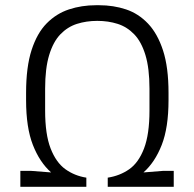

<svg xmlns="http://www.w3.org/2000/svg" viewBox="-20 -716 744 736"><path d="M58 0V-61H99L176 -55Q132 -94 106 -160.5Q80 -227 80 -332V-360Q80 -459 101 -524Q122 -589 159 -626.5Q196 -664 244.5 -680Q293 -696 348 -696H360Q415 -696 463 -680Q511 -664 547.5 -625.5Q584 -587 605 -522.5Q626 -458 626 -360V-332Q626 -227 600 -160.5Q574 -94 530 -55L605 -61H646V0H393V-35Q439 -42 475 -67Q511 -92 532 -146.5Q553 -201 553 -292V-376Q553 -454 537.5 -505Q522 -556 494.5 -584.5Q467 -613 431 -624.5Q395 -636 353 -636Q311 -636 275 -624.5Q239 -613 211.5 -584.5Q184 -556 168.5 -505Q153 -454 153 -376V-292Q153 -201 174 -147Q195 -93 230.5 -67.5Q266 -42 311 -35V0Z"/></svg>

Font: Chivo ExtraLight
Style: Regular
Weight: 250
Designer: Hector Gatti
Foundry: Omnibus-Type
Version: Version 2.002